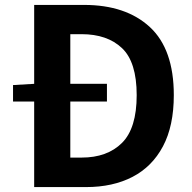

<svg xmlns="http://www.w3.org/2000/svg" viewBox="-20 -761 782 781"><path d="M119 0V-348H33V-415L119 -420V-741H322Q492 -741 589.5 -651Q687 -561 687 -374Q687 -249 643 -166Q599 -83 519 -41.5Q439 0 330 0ZM266 -120H312Q416 -120 476 -179.5Q536 -239 536 -374Q536 -509 476 -565.5Q416 -622 312 -622H266V-420H415V-348H266Z"/></svg>

Font: Source Han Sans TC
Style: Bold
Weight: 700
Designer: Ryoko NISHIZUKA Ë•øÂ°öÊ∂ºÂ≠ê (kana, bopomofo & ideographs); Paul D. Hunt (Latin, Greek & Cyrillic); Sandoll Communicatio
Foundry: Adobe
Version: Version 2.004;hotconv 1.0.118;makeotfexe 2.5.65603